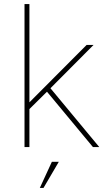

<svg xmlns="http://www.w3.org/2000/svg" viewBox="-20 -720 524 940"><path d="M100 -700H124V-219L404 -500H438L227 -288L466 0H435L210 -271L124 -186V0H100ZM234 72H268L193 200H175Z"/></svg>

Font: Haskoy Thin
Style: Regular
Weight: 100
Designer: Ertekin Erdin
Foundry: Ertekin Erdin
Version: Version 2.000; ttfautohint (v1.8.4.7-5d5b)